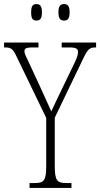

<svg xmlns="http://www.w3.org/2000/svg" viewBox="-27 -923 492 943"><path d="M288 -822C305 -822 315 -831 315 -862C315 -894 305 -903 288 -903C270 -903 260 -894 260 -862C260 -831 270 -822 288 -822ZM152 -822C169 -822 179 -831 179 -862C179 -894 169 -903 152 -903C134 -903 126 -894 126 -862C126 -831 134 -822 152 -822ZM118 0H324V-24H300C253 -24 242 -35 242 -110V-345L384 -640C405 -684 416 -690 442 -690H445V-714H276V-690H313C348 -690 356 -683 356 -668C356 -657 354 -646 341 -618L270 -471C249 -428 235 -397 225 -376C207 -416 189 -456 169 -499L114 -618C102 -642 93 -660 93 -671C93 -683 98 -690 133 -690H162V-714H-7V-690H-3C26 -690 36 -685 55 -644L200 -344V-109C200 -35 189 -24 142 -24H118Z"/></svg>

Font: Noto Serif Armenian ExtraCondensed ExtraLight
Style: Regular
Weight: 200
Width: 2
Designer: Monotype Design Team
Foundry: Monotype Imaging Inc.
Version: Version 2.008